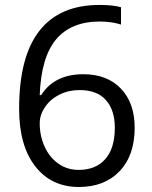

<svg xmlns="http://www.w3.org/2000/svg" viewBox="-20 -744 612 774"><path d="M57.1 -305.2Q57.1 -515.6 138.9 -619.9Q220.7 -724.1 380.9 -724.1Q436 -724.1 467.8 -714.8V-645Q430.2 -657.2 381.8 -657.2Q267.1 -657.2 206.5 -585.7Q146 -514.2 140.1 -360.8H146Q199.7 -444.8 315.9 -444.8Q412.1 -444.8 467.5 -386.7Q522.9 -328.6 522.9 -229Q522.9 -117.7 462.2 -54Q401.4 9.8 297.9 9.8Q187 9.8 122.1 -73.5Q57.1 -156.7 57.1 -305.2ZM296.9 -59.1Q366.2 -59.1 404.5 -102.8Q442.9 -146.5 442.9 -229Q442.9 -299.8 407.2 -340.3Q371.6 -380.9 300.8 -380.9Q256.8 -380.9 220.2 -362.8Q183.6 -344.7 161.9 -313Q140.1 -281.2 140.1 -247.1Q140.1 -196.8 159.7 -153.3Q179.2 -109.9 215.1 -84.5Q251 -59.1 296.9 -59.1Z"/></svg>

Font: f01947593
Style: Regular
Weight: 400
Foundry: Ascender Corporation
Version: Version 1.10